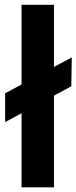

<svg xmlns="http://www.w3.org/2000/svg" viewBox="-20 -800 326 820"><path d="M72 0V-779.5H210.5V0ZM2 -278.5V-401.5L286.5 -555L284.5 -431.5Z"/></svg>

Font: Spline Sans SemiBold
Style: Regular
Weight: 600
Designer: Eben Sorkin, Mirko Velimirovic
Foundry: Sorkin Type
Version: Version 1.000; ttfautohint (v1.8.3)